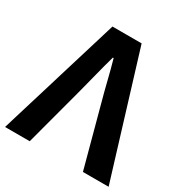

<svg xmlns="http://www.w3.org/2000/svg" viewBox="-175 -876 971 1011"><g transform="rotate(30 310.0 -370.5)"><path d="M-5.5 0 220 -740.8H397.3L624.3 0H468.1L371 -360.7Q353.9 -422.4 339.9 -480.2Q325.9 -537.9 308.3 -600.2H303.6Q286 -537.9 271.6 -480.2Q257.3 -422.4 240.9 -360.7L144.6 0Z"/></g></svg>

Font: Noto Sans TC
Style: Regular
Weight: 100
Designer: Ryoko NISHIZUKA 西塚涼子 (kana, bopomofo & ideographs); Paul D. Hunt (Latin, Greek & Cyrillic); Sandoll Communications 산돌커뮤니
Foundry: Adobe
Version: Version 2.004;hotconv 1.0.118;makeotfexe 2.5.65603